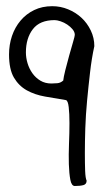

<svg xmlns="http://www.w3.org/2000/svg" viewBox="-20 -621 341 633"><path d="M9.8 -441.4Q9.8 -473.6 19.5 -502.4Q29.3 -531.2 47.9 -553.2Q66.4 -575.2 92.8 -587.9Q119.1 -600.6 152.3 -600.6Q179.7 -600.6 204.6 -590.3Q229.5 -580.1 248.5 -562.5Q267.6 -544.9 279.3 -520.5Q291 -496.1 291 -468.8Q282.2 -428.7 276.9 -382.3Q271.5 -335.9 267.1 -289.1Q262.7 -242.2 261.2 -197.8Q259.8 -153.3 259.8 -117.7Q259.8 -82 260.7 -57.6Q261.7 -33.2 265.6 -25.4Q265.6 -13.7 254.9 -10.7Q244.1 -7.8 226.6 -7.8Q215.8 -7.8 211.9 -28.3Q208 -48.8 207 -79.6Q206.1 -110.4 207.5 -147Q209 -183.6 209 -215.3Q209 -247.1 206.5 -268.1Q204.1 -289.1 197.3 -291Q162.1 -296.9 128.4 -302.7Q94.7 -308.6 68.4 -323.2Q42 -337.9 25.9 -365.2Q9.8 -392.6 9.8 -441.4ZM65.4 -448.2Q65.4 -430.7 70.8 -412.6Q76.2 -394.5 86.9 -379.4Q97.7 -364.3 113.3 -355Q128.9 -345.7 149.4 -345.7Q159.2 -345.7 169.4 -346.7Q179.7 -347.7 188.5 -355.5Q189.5 -366.2 195.3 -389.6Q201.2 -413.1 208 -437.5Q214.8 -461.9 220.7 -481.9Q226.6 -502 226.6 -505.9Q226.6 -515.6 219.2 -524.4Q211.9 -533.2 201.7 -540Q191.4 -546.9 179.7 -550.8Q168 -554.7 160.2 -554.7Q111.3 -554.7 88.4 -524.9Q65.4 -495.1 65.4 -448.2Z"/></svg>

Font: Indie Flower
Style: Regular
Weight: 400
Designer: Kimberly Geswein
Foundry: Kimberly Geswein
Version: Version 1.001 2010